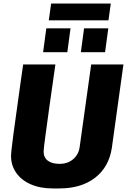

<svg xmlns="http://www.w3.org/2000/svg" viewBox="-20 -1048 720 1078"><path d="M291 -686 257 -447Q242 -338 233.5 -274.5Q225 -211 225 -197Q225 -163 249 -145.5Q273 -128 314 -128Q360 -128 390.5 -154Q421 -180 427 -221L492 -686H673L608 -218Q592 -111 514.5 -50.5Q437 10 312 10H276Q205 10 152 -13.5Q99 -37 70.5 -78.5Q42 -120 42 -172Q42 -194 56 -299.5Q70 -405 95 -581L110 -686ZM602 -1028 589 -934H254L267 -1028ZM358 -755H222L240 -889H376ZM570 -755H434L452 -889H588Z"/></svg>

Font: Chivo ExtraBold Italic
Style: Regular
Weight: 800
Italic angle: -8.05°
Designer: Hector Gatti
Foundry: Omnibus-Type
Version: Version 1.007